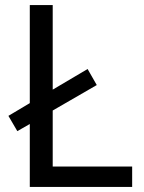

<svg xmlns="http://www.w3.org/2000/svg" viewBox="-20 -734 564 754"><path d="M97 0V-247L48 -219L13 -279L97 -329V-714H187V-382L324 -463L360 -400L187 -300V-80H499V0Z"/></svg>

Font: Noto Sans Chakma
Style: Regular
Weight: 400
Designer: Zachary Quinn Scheuren - Monotype Design Team
Foundry: Monotype Imaging Inc.
Version: Version 2.003; ttfautohint (v1.8.4.7-5d5b)